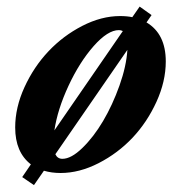

<svg xmlns="http://www.w3.org/2000/svg" viewBox="-20 -506 524 574"><path d="M81.5 47.4 46.4 23.4 72.3 -14.6Q25.4 -50.8 25.4 -125Q25.4 -184.6 53.2 -245.4Q81.1 -306.2 124.8 -352.5Q168.5 -398.9 225.8 -428.5Q283.2 -458 338.9 -458Q359.9 -458 375.5 -454.6L397.5 -486.3L433.1 -460.9L418 -439Q475.6 -404.8 475.6 -322.3Q475.6 -262.7 447.8 -201.7Q419.9 -140.6 376.2 -94.2Q332.5 -47.9 274.9 -18.3Q217.3 11.2 161.1 11.2Q134.3 11.2 111.3 4.4ZM335.4 -416Q302.2 -416 260 -368.2Q217.8 -320.3 184.8 -249.5Q151.9 -178.7 142.6 -116.2L347.2 -413.1Q341.8 -416 335.4 -416ZM166.5 -31.2Q192.9 -31.2 226.3 -63.7Q259.8 -96.2 288.1 -144Q316.4 -191.9 337.2 -250.2Q357.9 -308.6 360.8 -356.9L145.5 -44.9Q151.9 -31.2 166.5 -31.2Z"/></svg>

Font: Elstob 8pt
Style: Bold Italic
Weight: 700
Italic angle: -20°
Designer: Peter S. Baker
Version: Version 1.015